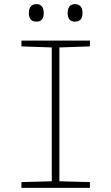

<svg xmlns="http://www.w3.org/2000/svg" viewBox="-20 -911 540 931"><path d="M344 -806C372 -806 380 -825 380 -848C380 -872 370 -891 344 -891C317 -891 308 -872 308 -848C308 -823 318 -806 344 -806ZM157 -806C184 -806 192 -825 192 -848C192 -872 183 -891 157 -891C130 -891 120 -872 120 -848C120 -823 130 -806 157 -806ZM84 0H416V-28L268 -32V-681L416 -686V-714H84V-686L231 -681V-32L84 -28Z"/></svg>

Font: Noto Sans Mono ExtraCondensed ExtraLight
Style: Regular
Weight: 200
Width: 2
Designer: Monotype Design Team
Foundry: Monotype Imaging Inc.
Version: Version 2.014